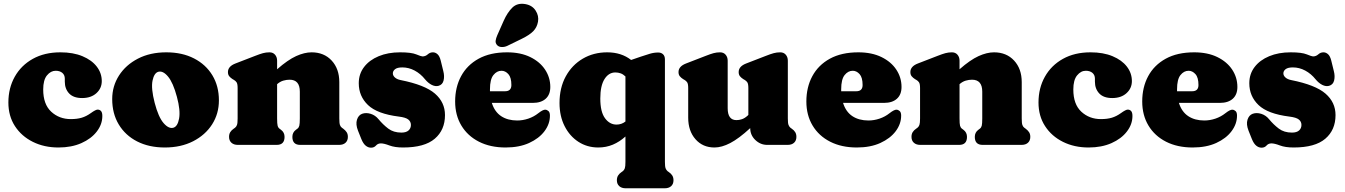

<svg xmlns="http://www.w3.org/2000/svg" viewBox="-20 -778 7222 1031"><path d="M526.5 -342.5Q526.5 -304 497.8 -277.8Q469 -251.5 421 -251.5Q374.5 -251.5 351.2 -276.2Q328 -301 328 -339.5V-355.5Q328 -375.5 314.5 -386.8Q301 -398 279 -398Q252.5 -398 232.2 -373.2Q212 -348.5 212 -297.5Q212 -218 255 -178.2Q298 -138.5 360 -138.5Q394 -138.5 418.5 -145.8Q443 -153 467.5 -170.5Q494.5 -190 505 -189.5Q516.5 -189 523 -181Q529.5 -173 529.5 -155Q529.5 -110.5 499.8 -71.8Q470 -33 417 -9.5Q364 14 294 14Q217.5 14 156.5 -16.2Q95.5 -46.5 60.2 -100.8Q25 -155 25 -227.5Q25 -305 59.2 -366Q93.5 -427 156.2 -462Q219 -497 304.5 -497Q373 -497 422.8 -476.2Q472.5 -455.5 499.5 -420.5Q526.5 -385.5 526.5 -342.5Z M873 -497Q958.5 -497 1022 -464.2Q1085.5 -431.5 1120.5 -373.5Q1155.5 -315.5 1155.5 -239Q1155.5 -167.5 1119 -110.2Q1082.5 -53 1017 -19.5Q951.5 14 865 14Q780 14 716.5 -18.5Q653 -51 617.8 -109.5Q582.5 -168 582.5 -246Q582.5 -315.5 619 -372.5Q655.5 -429.5 720.8 -463.2Q786 -497 873 -497ZM910.5 -92Q934 -98.5 941.8 -142Q949.5 -185.5 930 -258Q909.5 -334.5 882.2 -367Q855 -399.5 830 -392.5Q807.5 -386 799 -344.8Q790.5 -303.5 810.5 -226Q830.5 -149.5 858 -117.5Q885.5 -85.5 910.5 -92Z M1468 -452V-406Q1525.5 -456.5 1570.2 -476.8Q1615 -497 1653 -497Q1720 -497 1761 -452.8Q1802 -408.5 1802 -337V-142Q1802 -116.5 1805.5 -106.8Q1809 -97 1816 -92L1823 -87Q1835 -78 1841.5 -68Q1848 -58 1848 -43Q1848 -23 1835.5 -11.5Q1823 0 1801 0H1592Q1550 0 1550 -43Q1550 -67 1569 -81L1577 -87Q1584.5 -92.5 1587.2 -103Q1590 -113.5 1590 -142V-286Q1590 -350 1535 -350Q1518.5 -350 1501.2 -345Q1484 -340 1468 -326V-142Q1468 -113.5 1470.8 -103Q1473.5 -92.5 1481 -87L1489 -81Q1508 -67 1508 -43Q1508 0 1466 0H1257Q1235.5 0 1222.8 -11.5Q1210 -23 1210 -43Q1210 -58 1216.5 -68.5Q1223 -79 1235 -87L1242 -92Q1249 -97.5 1252.5 -107Q1256 -116.5 1256 -142V-305Q1256 -327.5 1250.5 -335.8Q1245 -344 1236 -349L1229 -353Q1218 -360 1211 -368.5Q1204 -377 1204 -391Q1204 -421.5 1244 -437L1350 -478Q1375.5 -488 1392 -492.5Q1408.5 -497 1427 -497Q1446 -497 1457 -484.2Q1468 -471.5 1468 -452Z M2140.5 -416Q2113.5 -416 2101.5 -406.5Q2089.5 -397 2089.5 -384Q2089.5 -372 2100.5 -362Q2111.5 -352 2131.5 -348Q2262 -322 2315.8 -275.2Q2369.5 -228.5 2369.5 -160Q2369.5 -80 2314.5 -33Q2259.5 14 2144.5 14Q2099.5 14 2070.8 3Q2042 -8 2025.5 -8Q2009 -8 1999 3.5Q1989 15 1972.5 15Q1957 15 1943.8 4.2Q1930.5 -6.5 1920.5 -31L1902.5 -76Q1889 -110.5 1896.8 -135Q1904.5 -159.5 1924.5 -167Q1945.5 -174.5 1970.5 -166.8Q1995.5 -159 2012.5 -138Q2036.5 -109 2064.8 -87.5Q2093 -66 2135.5 -66Q2161 -66 2173.8 -77.5Q2186.5 -89 2186.5 -107Q2186.5 -125 2172.5 -136.2Q2158.5 -147.5 2121.5 -152Q2005.5 -166.5 1956 -214Q1906.5 -261.5 1906.5 -331Q1906.5 -381 1935 -418.2Q1963.5 -455.5 2013.5 -476.2Q2063.5 -497 2128.5 -497Q2188.5 -497 2215.2 -486Q2242 -475 2248.5 -475Q2264.5 -475 2276.8 -486Q2289 -497 2304.5 -497Q2318 -497 2329.2 -487Q2340.5 -477 2346.5 -453L2360.5 -396Q2367.5 -369 2362 -346Q2356.5 -323 2334.5 -317Q2317.5 -312.5 2298.2 -322.2Q2279 -332 2262.5 -352Q2238.5 -382 2206.8 -399Q2175 -416 2140.5 -416Z M2935 -311Q2935 -270 2910.2 -247.8Q2885.5 -225.5 2841 -225.5H2621Q2636 -177.5 2671.2 -154.2Q2706.5 -131 2757 -131Q2787.5 -131 2817 -141Q2846.5 -151 2870.5 -170Q2896 -190 2908.5 -189Q2917.5 -188.5 2925.2 -181.5Q2933 -174.5 2933 -157Q2933 -112.5 2903.8 -73.5Q2874.5 -34.5 2821.2 -10.2Q2768 14 2695 14Q2613 14 2552 -17Q2491 -48 2457.5 -103.8Q2424 -159.5 2424 -233Q2424 -309.5 2456 -369Q2488 -428.5 2550.2 -462.8Q2612.5 -497 2703 -497Q2775.5 -497 2827.5 -471.5Q2879.5 -446 2907.2 -403.8Q2935 -361.5 2935 -311ZM2611 -298.5Q2611 -293 2611 -288H2692Q2726 -288 2726 -321.5Q2726 -362 2709.8 -380Q2693.5 -398 2673 -398Q2648 -398 2629.5 -375Q2611 -352 2611 -298.5ZM2684.5 -666Q2704.5 -711 2731.2 -737.2Q2758 -763.5 2801 -756Q2838 -749.5 2856.2 -721.2Q2874.5 -693 2869 -661.5Q2863.5 -631 2843.5 -610.5Q2823.5 -590 2781.5 -569.5L2703.5 -531.5Q2689.5 -525 2674 -525.5Q2658.5 -526 2649.5 -535.5Q2639.5 -546.5 2641.5 -559.8Q2643.5 -573 2650 -588Z M3339.5 233Q3318 233 3305.2 221.5Q3292.5 210 3292.5 190Q3292.5 175 3299 164.5Q3305.5 154 3317.5 146L3324.5 141Q3331.5 135.5 3335 126Q3338.5 116.5 3338.5 91V-45Q3307 -16.5 3270.8 -1.2Q3234.5 14 3192.5 14Q3133 14 3086 -16.5Q3039 -47 3011.8 -100.8Q2984.5 -154.5 2984.5 -225Q2984.5 -306.5 3018 -367.8Q3051.5 -429 3109.5 -463Q3167.5 -497 3240.5 -497Q3316.5 -497 3369 -456L3421.5 -474Q3448 -483 3470 -489.5Q3492 -496 3514.5 -496Q3530.5 -496 3540.5 -486.5Q3550.5 -477 3550.5 -459V91Q3550.5 116.5 3554.2 126Q3558 135.5 3564.5 141L3571.5 146Q3583.5 154 3590 164.5Q3596.5 175 3596.5 190Q3596.5 210 3584 221.5Q3571.5 233 3549.5 233ZM3203.5 -249Q3203.5 -177 3228.8 -143Q3254 -109 3290.5 -109Q3317.5 -109 3338.5 -125.5V-367.5Q3326 -379.5 3312.5 -384.2Q3299 -389 3284.5 -389Q3248.5 -389 3226 -353.2Q3203.5 -317.5 3203.5 -249Z M3675.5 -146V-305Q3675.5 -327.5 3670 -335.8Q3664.5 -344 3655.5 -349L3648.5 -353Q3637.5 -360 3630.5 -368.5Q3623.5 -377 3623.5 -391Q3623.5 -421.5 3663.5 -437L3769.5 -478Q3795 -488 3811.5 -492.5Q3828 -497 3846.5 -497Q3865.5 -497 3876.5 -484.2Q3887.5 -471.5 3887.5 -452V-197Q3887.5 -133 3934.5 -133Q3949.5 -133 3964.2 -138Q3979 -143 3994.5 -157L3998.5 -161V-305Q3998.5 -327.5 3993 -335.8Q3987.5 -344 3978.5 -349L3971.5 -353Q3960.5 -360 3953.5 -368.5Q3946.5 -377 3946.5 -391Q3946.5 -421.5 3986.5 -437L4092.5 -478Q4118 -488 4134.5 -492.5Q4151 -497 4169.5 -497Q4188.5 -497 4199.5 -484.2Q4210.5 -471.5 4210.5 -452V-142Q4210.5 -116.5 4214.2 -107Q4218 -97.5 4224.5 -92L4231.5 -87Q4243.5 -79 4250 -68.5Q4256.5 -58 4256.5 -43Q4256.5 -23 4244 -11.5Q4231.5 0 4209.5 0H4099.5Q4063.5 0 4036 -26.2Q4008.5 -52.5 4008.5 -90Q3947 -33.5 3901.2 -9.8Q3855.5 14 3816.5 14Q3753.5 14 3714.5 -30.5Q3675.5 -75 3675.5 -146Z M4821 -311Q4821 -270 4796.2 -247.8Q4771.5 -225.5 4727 -225.5H4507Q4522 -177.5 4557.2 -154.2Q4592.5 -131 4643 -131Q4673.5 -131 4703 -141Q4732.5 -151 4756.5 -170Q4782 -190 4794.5 -189Q4803.5 -188.5 4811.2 -181.5Q4819 -174.5 4819 -157Q4819 -112.5 4789.8 -73.5Q4760.5 -34.5 4707.2 -10.2Q4654 14 4581 14Q4499 14 4438 -17Q4377 -48 4343.5 -103.8Q4310 -159.5 4310 -233Q4310 -309.5 4342 -369Q4374 -428.5 4436.2 -462.8Q4498.5 -497 4589 -497Q4661.5 -497 4713.5 -471.5Q4765.5 -446 4793.2 -403.8Q4821 -361.5 4821 -311ZM4497 -298.5Q4497 -293 4497 -288H4578Q4612 -288 4612 -321.5Q4612 -362 4595.8 -380Q4579.5 -398 4559 -398Q4534 -398 4515.5 -375Q4497 -352 4497 -298.5Z M5132.5 -452V-406Q5190 -456.5 5234.8 -476.8Q5279.5 -497 5317.5 -497Q5384.5 -497 5425.5 -452.8Q5466.5 -408.5 5466.5 -337V-142Q5466.5 -116.5 5470 -106.8Q5473.5 -97 5480.5 -92L5487.5 -87Q5499.5 -78 5506 -68Q5512.5 -58 5512.5 -43Q5512.5 -23 5500 -11.5Q5487.5 0 5465.5 0H5256.5Q5214.5 0 5214.5 -43Q5214.5 -67 5233.5 -81L5241.5 -87Q5249 -92.5 5251.8 -103Q5254.5 -113.5 5254.5 -142V-286Q5254.5 -350 5199.5 -350Q5183 -350 5165.8 -345Q5148.5 -340 5132.5 -326V-142Q5132.5 -113.5 5135.2 -103Q5138 -92.5 5145.5 -87L5153.5 -81Q5172.5 -67 5172.5 -43Q5172.5 0 5130.5 0H4921.5Q4900 0 4887.2 -11.5Q4874.5 -23 4874.5 -43Q4874.5 -58 4881 -68.5Q4887.5 -79 4899.5 -87L4906.5 -92Q4913.5 -97.5 4917 -107Q4920.5 -116.5 4920.5 -142V-305Q4920.5 -327.5 4915 -335.8Q4909.5 -344 4900.5 -349L4893.5 -353Q4882.5 -360 4875.5 -368.5Q4868.5 -377 4868.5 -391Q4868.5 -421.5 4908.5 -437L5014.5 -478Q5040 -488 5056.5 -492.5Q5073 -497 5091.5 -497Q5110.5 -497 5121.5 -484.2Q5132.5 -471.5 5132.5 -452Z M6058 -342.5Q6058 -304 6029.2 -277.8Q6000.5 -251.5 5952.5 -251.5Q5906 -251.5 5882.8 -276.2Q5859.5 -301 5859.5 -339.5V-355.5Q5859.5 -375.5 5846 -386.8Q5832.5 -398 5810.5 -398Q5784 -398 5763.8 -373.2Q5743.5 -348.5 5743.5 -297.5Q5743.5 -218 5786.5 -178.2Q5829.5 -138.5 5891.5 -138.5Q5925.5 -138.5 5950 -145.8Q5974.5 -153 5999 -170.5Q6026 -190 6036.5 -189.5Q6048 -189 6054.5 -181Q6061 -173 6061 -155Q6061 -110.5 6031.2 -71.8Q6001.5 -33 5948.5 -9.5Q5895.5 14 5825.5 14Q5749 14 5688 -16.2Q5627 -46.5 5591.8 -100.8Q5556.5 -155 5556.5 -227.5Q5556.5 -305 5590.8 -366Q5625 -427 5687.8 -462Q5750.5 -497 5836 -497Q5904.5 -497 5954.2 -476.2Q6004 -455.5 6031 -420.5Q6058 -385.5 6058 -342.5Z M6624.5 -311Q6624.5 -270 6599.8 -247.8Q6575 -225.5 6530.5 -225.5H6310.5Q6325.5 -177.5 6360.8 -154.2Q6396 -131 6446.5 -131Q6477 -131 6506.5 -141Q6536 -151 6560 -170Q6585.5 -190 6598 -189Q6607 -188.5 6614.8 -181.5Q6622.5 -174.5 6622.5 -157Q6622.5 -112.5 6593.2 -73.5Q6564 -34.5 6510.8 -10.2Q6457.5 14 6384.5 14Q6302.5 14 6241.5 -17Q6180.5 -48 6147 -103.8Q6113.5 -159.5 6113.5 -233Q6113.5 -309.5 6145.5 -369Q6177.5 -428.5 6239.8 -462.8Q6302 -497 6392.5 -497Q6465 -497 6517 -471.5Q6569 -446 6596.8 -403.8Q6624.5 -361.5 6624.5 -311ZM6300.5 -298.5Q6300.5 -293 6300.5 -288H6381.5Q6415.5 -288 6415.5 -321.5Q6415.5 -362 6399.2 -380Q6383 -398 6362.5 -398Q6337.5 -398 6319 -375Q6300.5 -352 6300.5 -298.5Z M6922.5 -416Q6895.5 -416 6883.5 -406.5Q6871.5 -397 6871.5 -384Q6871.5 -372 6882.5 -362Q6893.5 -352 6913.5 -348Q7044 -322 7097.8 -275.2Q7151.5 -228.5 7151.5 -160Q7151.5 -80 7096.5 -33Q7041.5 14 6926.5 14Q6881.5 14 6852.8 3Q6824 -8 6807.5 -8Q6791 -8 6781 3.5Q6771 15 6754.5 15Q6739 15 6725.8 4.2Q6712.5 -6.5 6702.5 -31L6684.5 -76Q6671 -110.5 6678.8 -135Q6686.5 -159.5 6706.5 -167Q6727.5 -174.5 6752.5 -166.8Q6777.5 -159 6794.5 -138Q6818.5 -109 6846.8 -87.5Q6875 -66 6917.5 -66Q6943 -66 6955.8 -77.5Q6968.5 -89 6968.5 -107Q6968.5 -125 6954.5 -136.2Q6940.5 -147.5 6903.5 -152Q6787.5 -166.5 6738 -214Q6688.5 -261.5 6688.5 -331Q6688.5 -381 6717 -418.2Q6745.5 -455.5 6795.5 -476.2Q6845.5 -497 6910.5 -497Q6970.5 -497 6997.2 -486Q7024 -475 7030.5 -475Q7046.5 -475 7058.8 -486Q7071 -497 7086.5 -497Q7100 -497 7111.2 -487Q7122.5 -477 7128.5 -453L7142.5 -396Q7149.5 -369 7144 -346Q7138.5 -323 7116.5 -317Q7099.5 -312.5 7080.2 -322.2Q7061 -332 7044.5 -352Q7020.5 -382 6988.8 -399Q6957 -416 6922.5 -416Z"/></svg>

Font: Fraunces 9pt S100 Black
Style: Regular
Weight: 900
Version: Version 1.000; ttfautohint (v1.8.3)